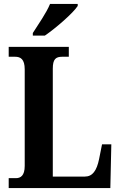

<svg xmlns="http://www.w3.org/2000/svg" viewBox="-20 -951 611 971"><path d="M146 -784V-771H207C264 -810 351 -886 373 -921V-931H233C215 -886 173 -827 146 -784ZM24 0H538L543 -221H496L481 -146C469 -88 448 -58 409 -58H247V-604C247 -652 262 -664 295 -664H328V-714H24V-664H56C84 -664 105 -652 105 -600V-112C105 -62 84 -50 60 -50H24Z"/></svg>

Font: Noto Serif Tamil Condensed
Style: Bold
Weight: 700
Width: 3
Designer: Indian Type Foundry, Tom Grace, and the Monotype Design Team
Foundry: Monotype Imaging Inc.
Version: Version 2.004